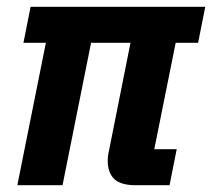

<svg xmlns="http://www.w3.org/2000/svg" viewBox="-20 -545 624 565"><path d="M379 0Q335 0 316 -18.5Q297 -37 297 -72Q297 -79 298 -87Q299 -95 301 -103L364 -419H248L164 0H31L115 -419H49L70 -525H584L563 -419H497L434 -106H500L479 0Z"/></svg>

Font: IBM Plex Sans Cond
Style: Bold Italic
Weight: 700
Width: 3
Italic angle: -11°
Designer: Mike Abbink, Paul van der Laan, Pieter van Rosmalen
Foundry: Bold Monday
Version: Version 1.3